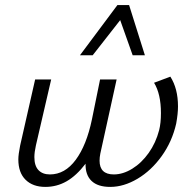

<svg xmlns="http://www.w3.org/2000/svg" viewBox="-20 -726 755 754"><path d="M52 -100Q52 -119 59 -154L118 -414H181L121 -155Q115 -128 115 -109Q115 -75 131 -58Q147 -41 176 -41Q235 -41 277.5 -98.5Q320 -156 341 -257L373 -414H438L374 -123Q371 -108 371 -95Q371 -41 427 -41Q463 -41 499.5 -63.5Q536 -86 564 -125.5Q592 -165 605 -215Q612 -243 612 -282Q612 -357 585 -401L649 -425Q679 -378 679 -308Q679 -280 672 -241Q656 -170 615 -113Q574 -56 520 -24Q466 8 413 8Q364 8 339.5 -15.5Q315 -39 316 -83Q280 -36 241.5 -14Q203 8 158 8Q109 8 80.5 -20Q52 -48 52 -100ZM441 -706H487L549 -509H501L452 -647L344 -509H294Z"/></svg>

Font: LXGW Bright GB
Style: Italic
Weight: 400
Italic angle: -12°
Designer: Christian Thalmann (Catharsis Fonts)
Foundry: LXGW / Christian Thalmann (Catharsis Fonts) / Fontworks Inc.
Version: Version 5.510